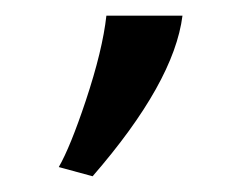

<svg xmlns="http://www.w3.org/2000/svg" viewBox="-20 -140 294 244"><path d="M54.7 72.3 97.7 84Q201.2 -35.2 211.9 -120.1H115.2Q110.4 -76.2 88.9 -11.7Q69.3 46.9 54.7 72.3Z"/></svg>

Font: Puritan
Style: Italic
Weight: 400
Version: 2.0a